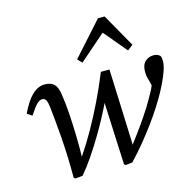

<svg xmlns="http://www.w3.org/2000/svg" viewBox="-109 -856 970 973"><g transform="rotate(-15 375.5 -369.5)"><path d="M161 2Q161 -58 159 -111Q157 -164 153.5 -211Q150 -258 146 -299.5Q142 -341 138 -377Q134 -407 127 -415.5Q120 -424 109 -424Q95 -424 80 -408.5Q65 -393 41 -356L15 -373Q43 -433 74 -463Q105 -493 141 -493Q174 -493 190.5 -476Q207 -459 212 -420Q219 -378 223 -319Q227 -260 228.5 -194.5Q230 -129 228 -65L217 -68L229 -91Q267 -147 302 -209Q337 -271 370 -339Q403 -407 433 -481H478Q480 -430 482 -378.5Q484 -327 486 -275.5Q488 -224 490 -171Q492 -118 494 -64L486 -69L497 -88Q529 -130 556 -168Q583 -206 607.5 -245Q632 -284 655 -328Q661 -341 665.5 -351.5Q670 -362 675 -373L672 -312L658 -373Q656 -380 653.5 -388.5Q651 -397 650 -406Q649 -415 649 -421Q649 -459 667.5 -476Q686 -493 711 -493Q723 -493 731.5 -489.5Q740 -486 745 -481Q748 -477 749.5 -470Q751 -463 751 -451Q751 -438 746.5 -420.5Q742 -403 731 -376Q720 -349 698 -307Q680 -274 656 -236Q632 -198 602.5 -158Q573 -118 539.5 -77Q506 -36 468 4L433 8L425 2Q423 -41 421 -85.5Q419 -130 417 -175Q415 -220 413 -266Q411 -312 409 -360H425L414 -331Q396 -293 373 -250Q350 -207 322.5 -161.5Q295 -116 266 -73.5Q237 -31 207 4L169 8ZM594 -550 473 -694H520L355 -550L333 -573L489 -747H524L623 -572Z"/></g></svg>

Font: Source Serif 4 18pt
Style: Italic
Weight: 400
Italic angle: -12°
Designer: Frank Grießhammer
Foundry: Adobe Systems Incorporated
Version: Version 4.004;hotconv 1.0.116;makeotfexe 2.5.65601